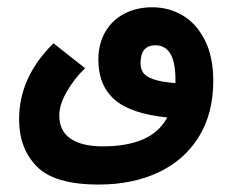

<svg xmlns="http://www.w3.org/2000/svg" viewBox="-20 -326 640 528"><path d="M32.5 2.5Q32.5 -56 56 -108Q79.5 -160 127 -207L214 -138.5Q183.5 -109 163.2 -73.2Q143 -37.5 143 -8.5Q143 34 174 55.2Q205 76.5 262.5 76.5Q328 76.5 372.8 57.5Q417.5 38.5 440 -3Q340 -13 295.2 -52Q250.5 -91 250.5 -162Q250.5 -205.5 269.5 -238.2Q288.5 -271 322.2 -288.5Q356 -306 399 -306Q444 -306 482 -283.8Q520 -261.5 543.2 -215.8Q566.5 -170 566.5 -103.5Q566.5 -14 526.8 50.2Q487 114.5 415.8 148Q344.5 181.5 251 181.5Q130 181.5 81.2 131.8Q32.5 82 32.5 2.5ZM462.5 -97.5V-107.5Q462.5 -201.5 407 -201.5Q366.5 -201.5 366.5 -152Q366.5 -136.5 374 -125.8Q381.5 -115 402.5 -107.8Q423.5 -100.5 462.5 -97.5Z"/></svg>

Font: JuliaMono MediumItalic
Style: Regular
Weight: 500
Italic angle: -9°
Monospace: yes
Designer: cormullion
Foundry: corm
Version: Version 0.049; ttfautohint (v1.8.4)